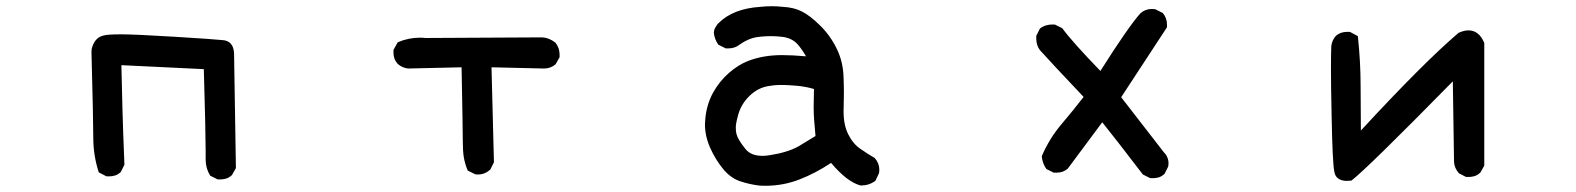

<svg xmlns="http://www.w3.org/2000/svg" viewBox="-20 -558 5040 614"><path d="M272.5 -391.6Q272.5 -403.3 277.3 -414.1Q287.1 -438.5 310.5 -444.3Q323.2 -448.2 367.7 -448.2Q412.1 -448.2 539.1 -440.4Q666 -432.6 692.4 -429.7Q708 -428.7 717.8 -418.5Q727.5 -408.2 728.5 -387.7L734.4 -20.5L721.7 2Q711.9 10.7 702.6 13.2Q693.4 15.6 687.5 15.6Q681.6 15.6 675.8 15.6L652.3 3.9Q637.7 -19.5 637.7 -46.9V-74.2Q637.7 -132.8 631.8 -336.9L368.2 -349.6Q372.1 -179.7 374 -131.8L377.9 -31.2L366.2 -7.8Q356.4 1 347.2 3.4Q337.9 5.9 332 5.9Q326.2 5.9 320.3 5.9L295.9 -6.8Q278.3 -60.5 278.3 -117.7Q278.3 -174.8 272.5 -391.6Z M1456.1 -342.8 1285.2 -338.9Q1266.6 -340.8 1252 -353.5Q1238.3 -368.2 1238.3 -389.6Q1238.3 -392.6 1238.3 -398.4L1252 -422.9Q1286.1 -437.5 1323.2 -437.5Q1332 -437.5 1340.8 -436.5L1713.9 -438.5Q1735.4 -437.5 1755.9 -421.9Q1769.5 -405.3 1769.5 -383.8Q1769.5 -380.9 1769.5 -375L1756.8 -352.5Q1741.2 -338.9 1719.7 -338.9L1551.8 -342.8L1559.6 -39.1L1547.9 -15.6Q1530.3 0 1508.8 0Q1501 0 1499 -1L1475.6 -12.7Q1466.8 -34.2 1463.4 -54.2Q1460 -74.2 1460 -105.5Q1460 -136.7 1456.1 -342.8Z M2678.7 -259.8 2677.7 -201.2Q2677.7 -158.2 2692.4 -128.9Q2708 -97.7 2731.4 -82Q2756.8 -64.5 2777.3 -52.7Q2792 -36.1 2792 -15.6Q2792 -4.9 2790 -2L2779.3 20.5Q2758.8 35.2 2733.4 35.2H2732.4Q2689.5 24.4 2637.7 -37.1Q2587.9 -3.9 2536.1 16.1Q2484.4 36.1 2427.7 36.1Q2413.1 36.1 2406.2 35.2Q2376 31.2 2349.6 22.5Q2317.4 12.7 2292.5 -17.6Q2267.6 -47.9 2251 -85.4Q2234.4 -123 2234.4 -160.2Q2234.4 -168 2235.4 -176.8Q2239.3 -222.7 2259.8 -260.7Q2280.3 -297.9 2311 -324.7Q2341.8 -351.6 2373 -363.3Q2420.9 -381.8 2481.4 -381.8Q2512.7 -381.8 2557.6 -377.9Q2543 -403.3 2528.3 -418.9Q2509.8 -437.5 2479.5 -440.4Q2462.9 -442.4 2445.8 -442.4Q2428.7 -442.4 2413.6 -440.9Q2398.4 -439.5 2387.7 -436.5Q2365.2 -429.7 2344.7 -415Q2330.1 -403.3 2309.6 -403.3Q2306.6 -403.3 2300.8 -403.3L2277.3 -415Q2264.6 -432.6 2262.7 -454.1Q2263.7 -463.9 2267.6 -469.7Q2272.5 -479.5 2278.3 -484.4Q2324.2 -530.3 2411.1 -536.1Q2429.7 -538.1 2447.8 -538.1Q2465.8 -538.1 2483.4 -536.1Q2519.5 -534.2 2543.9 -521.5Q2571.3 -507.8 2604 -475.1Q2636.7 -442.4 2656.7 -400.4Q2676.8 -358.4 2677.7 -308.6Q2678.7 -284.2 2678.7 -259.8ZM2583 -273.4Q2556.6 -281.2 2528.3 -283.7Q2500 -286.1 2490.2 -286.1Q2480.5 -286.1 2469.2 -286.1Q2458 -286.1 2440.4 -283.2Q2404.3 -278.3 2376.5 -251Q2348.6 -223.6 2339.8 -187.5Q2333 -163.1 2333 -150.4Q2333 -137.7 2335 -129.9Q2339.8 -111.3 2364.3 -81.1Q2381.8 -59.6 2418 -59.6Q2428.7 -59.6 2440.4 -61.5Q2498 -70.3 2533.2 -89.8L2587.9 -123Q2585 -156.2 2583.5 -174.8Q2582 -193.4 2582 -217.3Q2582 -241.2 2583 -273.4Z M3394.5 -18.6Q3379.9 -5.9 3359.4 -5.9Q3355.5 -5.9 3349.6 -5.9L3326.2 -17.6Q3313.5 -35.2 3311.5 -58.6Q3335.9 -115.2 3374 -160.2Q3412.1 -205.1 3445.3 -248Q3338.9 -360.4 3305.7 -397.5Q3293.9 -413.1 3293.9 -434.6Q3293.9 -437.5 3293.9 -443.4L3305.7 -466.8Q3316.4 -474.6 3326.2 -477.1Q3335.9 -479.5 3341.8 -479.5Q3347.7 -479.5 3353.5 -479.5L3377 -467.8Q3409.2 -423.8 3499 -331.1Q3587.9 -471.7 3627 -515.6Q3642.6 -529.3 3663.1 -529.3Q3673.8 -529.3 3676.8 -527.3L3698.2 -516.6Q3711.9 -501 3711.9 -479.5Q3711.9 -476.6 3711.9 -470.7L3565.4 -247.1Q3699.2 -74.2 3700.2 -73.2Q3716.8 -56.6 3716.8 -36.1Q3716.8 -26.4 3714.8 -23.4L3704.1 -2Q3694.3 6.8 3685.1 9.3Q3675.8 11.7 3669.9 11.7Q3664.1 11.7 3658.2 11.7L3634.8 0Q3542 -121.1 3504.9 -167Z M4287.1 20.5Q4266.6 20.5 4255.9 9.8Q4249 2.9 4247.1 -8.8Q4241.2 -35.2 4238.3 -192.4Q4236.3 -286.1 4236.3 -335.4Q4236.3 -384.8 4237.3 -409.2V-410.2Q4239.3 -428.7 4252 -443.4Q4266.6 -456.1 4288.1 -456.1Q4291 -456.1 4296.9 -456.1L4322.3 -442.4Q4331.1 -359.4 4331.1 -284.7Q4331.1 -210 4332 -140.6Q4532.2 -357.4 4644.5 -453.1Q4662.1 -460.9 4675.8 -460.9Q4709 -460.9 4725.6 -422.9L4726.6 -420.9V-28.3L4713.9 -5.9Q4704.1 2.9 4694.8 5.4Q4685.5 7.8 4679.7 7.8Q4673.8 7.8 4668 7.8L4645.5 -3.9Q4630.9 -20.5 4629.9 -40L4626 -297.9Q4351.6 -18.6 4301.8 19.5Q4293 20.5 4287.1 20.5Z"/></svg>

Font: JasonHandwriting2
Style: SemiBold
Weight: 600
Version: Version 1.04.7